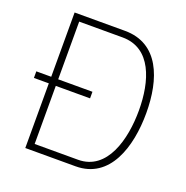

<svg xmlns="http://www.w3.org/2000/svg" viewBox="-126 -816 904 932"><g transform="rotate(20 326.5 -350.0)"><path d="M26 -334H103V0H363C539 0 597 -184 597 -360C597 -536 539 -700 363 -700H103V-368H26ZM559 -360C559 -210 513 -34 363 -34H139V-334H316V-368H139V-666H363C513 -666 559 -510 559 -360Z"/></g></svg>

Font: TitilliumText22L
Style: 1 wt
Weight: 100
Designer: Campivisivi
Foundry: Campivisivi
Version: 1.000